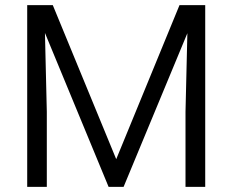

<svg xmlns="http://www.w3.org/2000/svg" viewBox="-20 -731 909 751"><path d="M86.4 -710.9H186.5L434.6 -108.4L682.1 -710.9H782.7V0H705.6V-293.9L712.9 -601.1L463.4 0H404.8L155.8 -602.1L163.1 -293.9V0H86.4Z"/></svg>

Font: Vazirmatn UI FD Light
Style: Regular
Weight: 300
Designer: Saber Rastikerdar
Foundry: Saber Rastikerdar
Version: Version 33.003